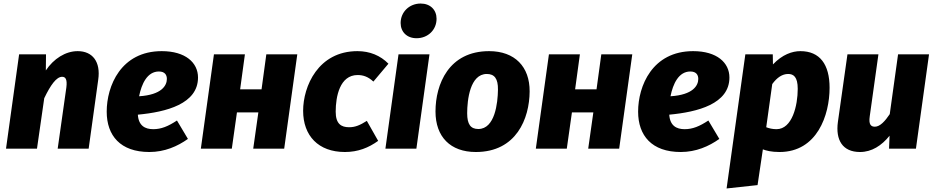

<svg xmlns="http://www.w3.org/2000/svg" viewBox="-20 -840 5284 1085"><path d="M419 -551C350 -551 283 -508 239 -442L240 -533H88L14 0H189L230 -285C266 -360 299 -406 331 -406C349 -406 361 -394 355 -346L306 0H481L535 -389C550 -491 503 -551 419 -551Z M1099 -402C1099 -486 1028 -551 894 -551C663 -551 583 -354 583 -209C583 -74 660 19 824 19C910 19 983 -13 1042 -55L980 -159C930 -126 891 -110 846 -110C799 -110 763 -130 759 -192C920 -207 1099 -253 1099 -402ZM766 -296C780 -366 812 -436 878 -436C912 -436 923 -416 923 -394C923 -357 894 -304 766 -296Z M1411 0H1586L1660 -533H1485L1458 -335H1337L1364 -533H1189L1115 0H1290L1319 -205H1440Z M2000 -551C1778 -551 1693 -352 1693 -214C1693 -73 1779 19 1929 19C2003 19 2063 -5 2117 -44L2053 -157C2015 -133 1988 -121 1953 -121C1908 -121 1877 -140 1877 -209C1877 -294 1900 -416 2001 -416C2033 -416 2061 -406 2090 -379L2175 -480C2130 -526 2070 -551 2000 -551Z M2334 -624C2398 -624 2447 -671 2447 -734C2447 -784 2412 -820 2357 -820C2294 -820 2244 -773 2244 -710C2244 -660 2279 -624 2334 -624ZM2407 -533H2232L2158 0H2333Z M2669 19C2898 19 2972 -170 2973 -323C2974 -463 2889 -551 2744 -551C2516 -551 2441 -364 2441 -210C2441 -67 2525 19 2669 19ZM2683 -111C2640 -111 2620 -137 2620 -200C2620 -275 2636 -422 2731 -422C2774 -422 2795 -396 2794 -333C2793 -258 2777 -111 2683 -111Z M3304 0H3479L3553 -533H3378L3351 -335H3230L3257 -533H3082L3008 0H3183L3212 -205H3333Z M4102 -402C4102 -486 4031 -551 3897 -551C3666 -551 3586 -354 3586 -209C3586 -74 3663 19 3827 19C3913 19 3986 -13 4045 -55L3983 -159C3933 -126 3894 -110 3849 -110C3802 -110 3766 -130 3762 -192C3923 -207 4102 -253 4102 -402ZM3769 -296C3783 -366 3815 -436 3881 -436C3915 -436 3926 -416 3926 -394C3926 -357 3897 -304 3769 -296Z M4086 225 4261 206 4291 4C4309 11 4338 19 4385 19C4598 19 4668 -190 4668 -344C4668 -476 4613 -551 4503 -551C4457 -551 4401 -532 4348 -476L4347 -533H4192ZM4368 -110C4344 -110 4326 -115 4310 -121L4344 -365C4371 -402 4401 -422 4434 -422C4464 -422 4488 -406 4488 -338C4488 -244 4457 -110 4368 -110Z M4840 19C4906 19 4962 -17 5007 -73L5004 0H5156L5230 -533H5055L5008 -195C4982 -156 4953 -124 4924 -124C4902 -124 4888 -136 4895 -183L4944 -533H4769L4715 -151C4701 -49 4741 19 4840 19Z"/></svg>

Font: Fira Sans ExtraBold
Style: Italic
Weight: 800
Italic angle: -8°
Designer: bBox Type GmbH & Carrois Corporate GbR & Edenspiekermann AG
Foundry: bBox Type GmbH & Carrois Corporate GbR & Edenspiekermann AG
Version: Version 4.301;PS 004.301;hotconv 1.0.88;makeotf.lib2.5.64775